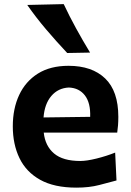

<svg xmlns="http://www.w3.org/2000/svg" viewBox="-20 -880 623 915"><path d="M344.2 14.2Q238.3 14.2 171.4 -23.2Q104.5 -60.5 72.8 -126.5Q41 -192.4 41 -277.8Q41 -362.3 71.3 -427.2Q101.6 -492.2 160.6 -529.3Q219.7 -566.4 306.6 -566.4Q418.5 -566.4 481.2 -506.1Q543.9 -445.8 543.9 -323.2Q543.9 -300.8 542.5 -283Q541 -265.1 538.6 -248H188.5Q195.3 -184.6 237.5 -148.7Q279.8 -112.8 362.8 -112.8Q393.1 -112.8 440.2 -124.5Q487.3 -136.2 528.8 -152.8L535.2 -20Q501 -10.7 453.1 1.7Q405.3 14.2 344.2 14.2ZM409.7 -323.2Q412.1 -389.2 384.8 -425Q357.4 -460.9 308.1 -462.9Q256.8 -460.4 224.6 -422.6Q192.4 -384.8 187.5 -320.3ZM300.3 -627.4Q248 -683.1 199.5 -740.2Q150.9 -797.4 109.9 -856.4L283.7 -860.4Q311 -802.2 342.5 -744.9Q374 -687.5 409.2 -629.4Z"/></svg>

Font: Pinar-DS3-FD Bold
Style: Regular
Weight: 700
Designer: Amin Abedi
Version: Version 3.000